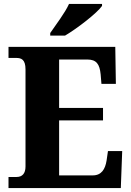

<svg xmlns="http://www.w3.org/2000/svg" viewBox="-20 -951 663 971"><path d="M234 -784V-771H309C372 -808 472 -886 496 -921V-931H329C309 -886 261 -824 234 -784ZM23 0H591L598 -187H526L519 -139C512 -95 493 -64 449 -64H279V-342H501V-405H279V-650H422C468 -650 484 -626 489 -575L493 -527H566L563 -714H23V-658H62C87 -658 109 -651 109 -600V-109C109 -74 93 -56 64 -56H23Z"/></svg>

Font: Noto Serif Sinhala SemiCondensed ExtraBold
Style: Regular
Weight: 800
Width: 4
Designer: Jelle Bosma - Monotype Design Team
Foundry: Monotype Imaging Inc.
Version: Version 2.007